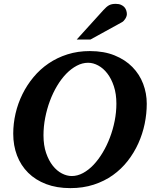

<svg xmlns="http://www.w3.org/2000/svg" viewBox="-20 -949 792 985"><path d="M577.1 -417Q577.1 -467.3 564.2 -506.3Q551.3 -545.4 530.5 -572.3Q509.8 -599.1 483.9 -613Q458 -627 432.1 -627Q402.3 -627 373.8 -611.8Q345.2 -596.7 319.8 -570.6Q294.4 -544.4 272.9 -508.5Q251.5 -472.7 236.1 -431.4Q220.7 -390.1 211.9 -345Q203.1 -299.8 203.1 -254.9Q203.1 -203.1 216.6 -164.1Q230 -125 251 -98.6Q272 -72.3 297.6 -59.1Q323.2 -45.9 348.1 -45.9Q377.4 -45.9 406 -61.3Q434.6 -76.7 460 -103.5Q485.4 -130.4 506.8 -166.3Q528.3 -202.1 543.9 -243.4Q559.6 -284.7 568.4 -329.1Q577.1 -373.5 577.1 -417ZM732.9 -417Q732.9 -365.7 722.2 -313.7Q711.4 -261.7 689.7 -213.6Q668 -165.5 635.3 -123.5Q602.5 -81.5 559.1 -50.5Q515.6 -19.5 460.9 -1.7Q406.2 16.1 340.8 16.1Q271 16.1 216.6 -4.6Q162.1 -25.4 124.5 -62.7Q86.9 -100.1 67.4 -151.1Q47.9 -202.1 47.9 -263.2Q47.9 -314.9 59.8 -366.7Q71.8 -418.5 95 -465.6Q118.2 -512.7 151.9 -553.2Q185.5 -593.8 229.2 -623.5Q272.9 -653.3 326.2 -670.2Q379.4 -687 440.9 -687Q513.2 -687 567.9 -664.8Q622.6 -642.6 659.2 -605.2Q695.8 -567.9 714.4 -519Q732.9 -470.2 732.9 -417ZM630.9 -876.5Q630.9 -871.6 628.9 -865.5Q627 -859.4 623.3 -853.5Q619.6 -847.7 615 -842.5Q610.4 -837.4 604.5 -834.5L443.8 -746.1H373.5L510.7 -897.5Q519 -906.7 526.1 -912.8Q533.2 -918.9 540.5 -922.6Q547.9 -926.3 555.7 -927.7Q563.5 -929.2 573.7 -929.2Q589.8 -929.2 600.8 -924.3Q611.8 -919.4 618.4 -911.9Q625 -904.3 627.9 -894.8Q630.9 -885.3 630.9 -876.5Z"/></svg>

Font: Charis SIL APac
Style: Bold Italic
Weight: 700
Italic angle: -11°
Foundry: SIL International
Version: Version 5.000